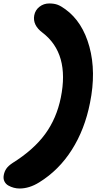

<svg xmlns="http://www.w3.org/2000/svg" viewBox="-77 -854 590 1111"><path d="M36.1 236.8Q19.5 236.8 2.9 232.4Q-13.7 228 -28.8 219.5Q-43.9 210.9 -51.5 195.3Q-59.1 179.7 -55.2 159.2Q-51.3 137.7 -39.8 121.3Q-28.3 105 -3.9 88.9Q117.7 12.7 184.1 -78.1Q250.5 -168.9 274.9 -289.1Q326.7 -544.4 168.9 -665Q110.8 -708.5 121.1 -765.1Q127 -795.9 151.4 -814.9Q175.8 -834 208 -834Q236.8 -834 256.6 -826.4Q276.4 -818.8 300.8 -800.8Q400.9 -728.5 440.4 -583.3Q480 -438 443.8 -258.8Q413.6 -105 338.6 12.9Q263.7 130.9 149.9 201.2Q92.8 236.8 36.1 236.8Z"/></svg>

Font: Shantell Sans Irregular Bouncy
Style: Italic
Weight: 800
Italic angle: -11.31°
Designer: Stephen Nixon, Anya Danilova, Shantell Martin
Foundry: Arrow Type
Version: Version 1.006;[9816181b4]